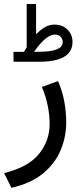

<svg xmlns="http://www.w3.org/2000/svg" viewBox="-25 -654 401 939"><path d="M91.8 -400.4Q95.7 -406.2 99.1 -412.1Q102.5 -418 105.5 -422.4V-634.3H151.4V-485.8Q171.9 -507.8 194.1 -520.8Q216.3 -533.7 241.2 -533.7Q280.3 -533.7 304.9 -509.5Q329.6 -485.4 329.6 -448.7Q329.1 -352.1 167 -352.1H41V-400.4ZM166.5 -400.9Q226.6 -400.9 254.2 -413.1Q281.7 -425.3 281.7 -447.3Q281.7 -463.4 271.5 -474.1Q261.2 -484.9 243.7 -484.9Q220.7 -484.9 194.6 -462.4Q168.5 -439.9 141.6 -400.4ZM258.8 -257.3Q280.3 -208 289.6 -156.5Q298.8 -105 298.8 -55.2Q298.8 16.1 271.2 81.3Q243.7 146.5 184.6 194.8Q125.5 243.2 30.8 264.6L-4.9 192.4Q113.8 163.6 165.8 98.6Q217.8 33.7 217.8 -47.4Q217.8 -89.8 208.7 -135.7Q199.7 -181.6 179.7 -229Z"/></svg>

Font: Vazir UI
Style: Regular-UI
Weight: 400
Designer: Saber Rastikerdar
Foundry: Saber Rastikerdar
Version: Version 30.1.0